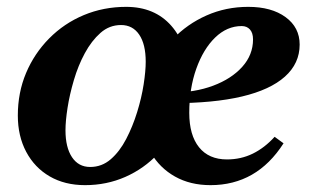

<svg xmlns="http://www.w3.org/2000/svg" viewBox="-20 -526 915 560"><path d="M228 14Q169 14 125 -11.5Q81 -37 56.5 -83Q32 -129 32 -189Q32 -256 56 -313Q80 -370 123.5 -414Q167 -458 224.5 -482Q282 -506 348 -506Q431 -506 479.5 -451Q528 -396 528 -302Q528 -236 505 -178.5Q482 -121 441 -77.5Q400 -34 345.5 -10Q291 14 228 14ZM243 -39Q277 -39 303 -61.5Q329 -84 348 -120.5Q367 -157 380 -199Q393 -241 399 -280Q405 -319 405 -346Q405 -397 386 -425Q367 -453 333 -453Q299 -453 273 -430Q247 -407 227.5 -371Q208 -335 195.5 -292.5Q183 -250 177 -211.5Q171 -173 171 -146Q171 -96 190 -67.5Q209 -39 243 -39ZM594 14Q535 14 490.5 -11Q446 -36 420 -80.5Q394 -125 394 -183Q394 -251 418 -309.5Q442 -368 484 -412Q526 -456 582.5 -481Q639 -506 704 -506Q772 -506 813 -476Q854 -446 854 -396Q854 -341 811 -302.5Q768 -264 685.5 -244.5Q603 -225 482 -225V-256Q548 -256 601.5 -276Q655 -296 686.5 -331Q718 -366 718 -411Q718 -430 709 -440Q700 -450 685 -450Q642 -450 607.5 -416.5Q573 -383 552.5 -325.5Q532 -268 532 -197Q532 -132 560.5 -96.5Q589 -61 642 -61Q683 -61 717.5 -78Q752 -95 781 -127L807 -108Q729 14 594 14Z"/></svg>

Font: Platypi Light SemiBold
Style: Italic
Weight: 600
Italic angle: -13°
Version: Version 1.200